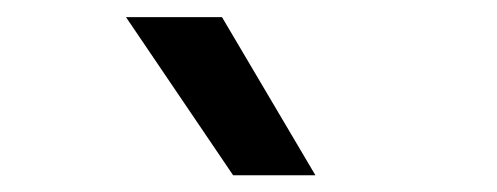

<svg xmlns="http://www.w3.org/2000/svg" viewBox="-20 -828 580 224"><path d="M252 -623.5 127 -808H239L348 -623.5Z"/></svg>

Font: Encode Sans SC Medium
Style: Regular
Weight: 500
Version: Version 3.002